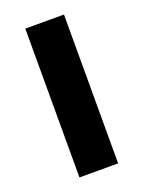

<svg xmlns="http://www.w3.org/2000/svg" viewBox="-102 -540 443 592"><g transform="rotate(-20 119.5 -244.0)"><path d="M182.6 0V-488.3H55.7V0Z"/></g></svg>

Font: Yaldevi Colombo
Style: Bold
Weight: 700
Designer: Sol Matas, Denzil Rajitha, Kosala Senevirathne and Pathum Egodawatta
Foundry: Mooniak
Version: Version 1.020 ; ttfautohint (v1.6)